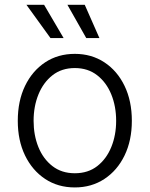

<svg xmlns="http://www.w3.org/2000/svg" viewBox="-20 -781 633 812"><path d="M296.4 11.7Q225.1 11.7 170.9 -24.2Q116.7 -60.1 85.9 -123.5Q55.2 -187 55.2 -270Q55.2 -354 85.9 -417.7Q116.7 -481.4 170.9 -517.3Q225.1 -553.2 296.4 -553.2Q367.2 -553.2 421.6 -517.3Q476.1 -481.4 506.8 -417.7Q537.6 -354 537.6 -270Q537.6 -187 506.8 -123.5Q476.1 -60.1 421.6 -24.2Q367.2 11.7 296.4 11.7ZM296.4 -48.3Q352.5 -48.3 391.4 -78.6Q430.2 -108.9 450.7 -159.2Q471.2 -209.5 471.2 -270Q471.2 -331.1 450.7 -381.6Q430.2 -432.1 391.1 -462.6Q352.1 -493.2 296.4 -493.2Q240.7 -493.2 201.9 -462.6Q163.1 -432.1 142.6 -381.6Q122.1 -331.1 122.1 -270Q122.1 -209.5 142.3 -159.2Q162.6 -108.9 201.7 -78.6Q240.7 -48.3 296.4 -48.3ZM193.4 -620.1 91.8 -760.7H166.5L249 -620.1ZM344.7 -620.1 265.1 -760.7H338.4L400.4 -620.1Z"/></svg>

Font: Inter Light
Style: Regular
Weight: 300
Designer: Rasmus Andersson
Foundry: rsms
Version: Version 4.000;git-a52131595